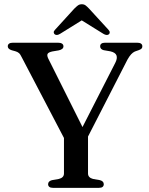

<svg xmlns="http://www.w3.org/2000/svg" viewBox="-20 -906 718 926"><path d="M394.5 -228 305 -209 85 -629.5Q78 -644.5 71.2 -650.2Q64.5 -656 53.5 -659L37 -663.5Q26 -667 21.8 -671.8Q17.5 -676.5 17.5 -682.5Q17.5 -691 23.8 -695.5Q30 -700 42.5 -700H259.5Q272.5 -700 279.2 -695.5Q286 -691 286 -682.5Q286 -668 263 -663L233 -658Q214 -654 209.8 -646.5Q205.5 -639 212.5 -624L391.5 -266L352.5 -243.5L536 -603Q547 -624.5 541.8 -638.8Q536.5 -653 512 -658.5L480 -664Q472 -666 467.5 -670.8Q463 -675.5 463 -682.5Q463 -691 469 -695.5Q475 -700 487 -700H641.5Q654 -700 660.2 -695.5Q666.5 -691 666.5 -682.5Q666.5 -676 662.8 -671.8Q659 -667.5 647.5 -663.5L640 -661Q629 -658 620.8 -651.8Q612.5 -645.5 604 -633.5Q595.5 -621.5 585 -599.5ZM288.5 -254.5H404.5V-69.5Q404.5 -59 410.8 -52.5Q417 -46 428.5 -43L462.5 -37Q480.5 -32 480.5 -17.5Q480.5 -9.5 475 -4.8Q469.5 0 457 0H235.5Q223.5 0 217.8 -4.8Q212 -9.5 212 -17.5Q212 -32 230 -37L264 -43Q276 -46 282.2 -52.5Q288.5 -59 288.5 -69.5ZM394 -820H354.5L478.5 -743Q495 -733 505 -740.5Q509 -743.5 509.2 -749.5Q509.5 -755.5 503 -762.5L409.5 -864.5Q400.5 -874 393 -879.8Q385.5 -885.5 374.5 -885.5Q363.5 -885.5 355.8 -879.8Q348 -874 338.5 -864.5L245.5 -762.5Q238.5 -755.5 239.2 -749.5Q240 -743.5 244 -740.5Q253.5 -733 270 -743Z"/></svg>

Font: Fraunces 20pt
Style: Regular
Weight: 400
Version: Version 1.000;[b76b70a41]